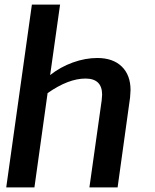

<svg xmlns="http://www.w3.org/2000/svg" viewBox="-20 -811 670 831"><path d="M545 -421Q545 -411 543 -389L489 0H367L420 -376Q422 -394 422 -401Q422 -471 350 -471Q276 -471 186 -408L129 0H7L118 -791H240L197 -486Q241 -521 295 -540.5Q349 -560 401 -560Q469 -560 507 -523Q545 -486 545 -421Z"/></svg>

Font: Krub SemiBold
Style: Italic
Weight: 600
Italic angle: -8°
Designer: Ekaluck Peanpanawate
Foundry: Cadson Demak Co.,Ltd.
Version: Version 1.000; ttfautohint (v1.6)